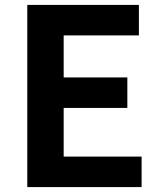

<svg xmlns="http://www.w3.org/2000/svg" viewBox="-20 -761 655 781"><path d="M91 0H556V-124H239V-322H498V-446H239V-617H545V-741H91Z"/></svg>

Font: Source Han Sans KR
Style: Bold
Weight: 700
Designer: Ryoko NISHIZUKA 西塚涼子 (kana, bopomofo & ideographs); Paul D. Hunt (Latin, Greek & Cyrillic); Sandoll Communications 산돌커뮤니
Foundry: Adobe
Version: Version 2.004;hotconv 1.0.118;makeotfexe 2.5.65603